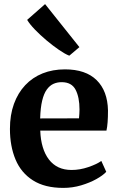

<svg xmlns="http://www.w3.org/2000/svg" viewBox="-20 -906 578 937"><path d="M289 11Q198.5 11 140.8 -25.8Q83 -62.5 55.8 -127.5Q28.5 -192.5 28.5 -277Q28.5 -345 48 -398.8Q67.5 -452.5 103 -490.2Q138.5 -528 187.8 -547.8Q237 -567.5 297 -567.5Q398 -567.5 451.5 -515Q505 -462.5 507 -367Q507 -334 505.2 -310.2Q503.5 -286.5 499.5 -268.5H176.5Q178 -223.5 188.8 -188Q199.5 -152.5 218.8 -127.5Q238 -102.5 265.5 -89.5Q293 -76.5 329.5 -76.5Q370 -76.5 411 -90.5Q452 -104.5 474.5 -120.5L498.5 -67.5Q482.5 -50 450.2 -32Q418 -14 376 -1.5Q334 11 289 11ZM176 -328 365.5 -328.5Q366.5 -338.5 367.2 -349.8Q368 -361 368 -371.5Q368 -431.5 348.8 -468.2Q329.5 -505 281 -505Q259 -505 240.8 -496.8Q222.5 -488.5 208.2 -468.8Q194 -449 185.8 -414.8Q177.5 -380.5 176 -328ZM317.5 -634.5Q297 -642.5 267.5 -662.8Q238 -683 207 -709Q176 -735 150.5 -761.5Q125 -788 112.5 -809L200 -886L367.5 -676L318.5 -634.5Z"/></svg>

Font: Merriweather 24pt
Style: Bold
Weight: 700
Designer: Eben Sorkin
Foundry: Eben Sorkin
Version: Version 2.100